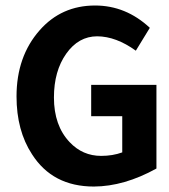

<svg xmlns="http://www.w3.org/2000/svg" viewBox="-20 -665 614 697"><path d="M547.9 -53.2Q430.7 11.7 320.8 12.2Q170.9 12.2 96.2 -105Q40 -190.9 40 -314.9Q40 -460 124 -555.2Q203.1 -645 325.2 -645Q437 -645 523.9 -564L473.1 -481Q401.4 -532.7 333 -533.2Q265.1 -533.2 220.5 -470.2Q175.8 -407.2 175.8 -311Q175.8 -209 232.9 -148.9Q279.8 -99.1 347.2 -99.1Q389.2 -99.1 423.8 -111.8V-243.2H311V-356.9H547.9Z"/></svg>

Font: Tajawal
Style: Bold
Weight: 700
Designer: Boutros Fonts
Foundry: Created by Boutros International 2017
Version: Version 1.700